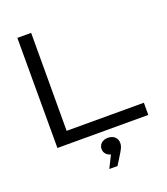

<svg xmlns="http://www.w3.org/2000/svg" viewBox="-173 -870 1070 1229"><g transform="rotate(-20 362.0 -255.0)"><path d="M91 -750V0H710V-83H184L185 -750ZM413 240 444 190C471 147 480 131 480 106C480 75 457 49 416 49C378 49 354 73 354 104C354 129 372 150 399 156L357 240Z"/></g></svg>

Font: Bounded Light
Style: Regular
Weight: 300
Designer: Vlad Churkin
Version: Version 3.0